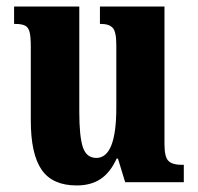

<svg xmlns="http://www.w3.org/2000/svg" viewBox="-20 -556 604 586"><path d="M74 -188V-413Q74 -443 70.5 -457.5Q67 -472 57 -477.5Q47 -483 26 -483H23V-536H222V-215Q222 -139 233 -106.5Q244 -74 274 -74Q335 -74 335 -227V-419Q335 -459 324 -471Q313 -483 288 -483H285V-536H482V-116Q482 -76 494.5 -64.5Q507 -53 533 -53H541V0H362L340 -72H336Q317 -30 287.5 -10Q258 10 214 10Q140 10 107 -38Q74 -86 74 -188Z"/></svg>

Font: Noto Serif CondExtraBold
Style: Regular
Weight: 800
Width: 3
Designer: Monotype Design Team
Foundry: Monotype Imaging Inc.
Version: Version 1.001